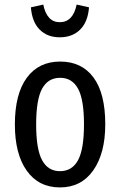

<svg xmlns="http://www.w3.org/2000/svg" viewBox="-20 -807 525 839"><path d="M440 -264Q440 -137 387.5 -62.5Q335 12 242 12Q149 12 97 -61Q45 -134 45 -263Q45 -396 97 -467Q149 -538 243 -538Q337 -538 388.5 -468.5Q440 -399 440 -264ZM138 -263Q138 -155 164 -107Q190 -59 242 -59Q295 -59 321 -107Q347 -155 347 -264Q347 -372 321 -419.5Q295 -467 243 -467Q190 -467 164 -419.5Q138 -372 138 -263ZM115 -775 169 -787Q185 -710 241 -710Q299 -710 315 -787L369 -775Q364 -711 330 -677.5Q296 -644 241 -644Q187 -644 153.5 -677.5Q120 -711 115 -775Z"/></svg>

Font: Fira Sans Extra Condensed
Style: Regular
Weight: 400
Width: 1
Designer: Carrois Corporate & Edenspiekermann AG
Foundry: Carrois Corporate GbR & Edenspiekermann AG
Version: Version 4.203